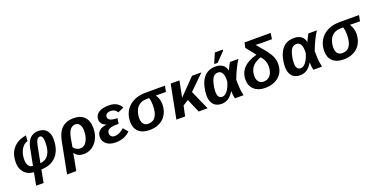

<svg xmlns="http://www.w3.org/2000/svg" viewBox="-20 -1678 5566 2828"><g transform="rotate(-20 2762.5 -264.0)"><path d="M501 -539Q582 -539 627.5 -488Q673 -437 673 -349Q673 -181 588 -87Q502 8 351 9L313 208H196L234 10Q142 5 87 -54Q31 -116 31 -212Q31 -351 102 -434.5Q173 -518 308 -540L301 -453Q240 -438 201 -371Q162 -303 162 -209Q162 -152 184.5 -118Q207 -84 252 -82L303 -343Q340 -539 501 -539ZM495 -454Q466 -454 448 -426.5Q430 -399 419 -341L368 -81Q543 -99 543 -346Q543 -454 495 -454Z M1054 -539Q1159 -539 1219 -478.5Q1279 -418 1279 -309V-302Q1279 -236 1259.5 -179Q1240 -122 1205.5 -80Q1171 -38 1124 -14Q1077 10 1022 10H1017Q965 10 932 -7.5Q899 -25 876 -57H874L865 0L825 208H681L776 -284Q802 -415 870.5 -477Q939 -539 1054 -539ZM1046 -444Q947 -444 917 -279L893 -142Q912 -115 940 -100Q968 -85 1000 -85Q1061 -85 1098 -149Q1137 -213 1137 -311Q1137 -375 1112.5 -409.5Q1088 -444 1046 -444Z M1535 -83Q1578 -83 1614.5 -102.5Q1651 -122 1684 -151L1747 -78Q1697 -31 1642.5 -10.5Q1588 10 1514 10Q1471 10 1435.5 -1Q1400 -12 1375 -32.5Q1350 -53 1336 -81Q1322 -109 1322 -143Q1322 -203 1361.5 -239Q1401 -275 1479 -283L1480 -284Q1437 -296 1412.5 -325Q1388 -354 1388 -394Q1388 -463 1444 -500.5Q1500 -538 1603 -538Q1675 -538 1722 -512Q1769 -486 1797 -434L1703 -393Q1672 -451 1603 -451Q1563 -451 1540 -434Q1517 -417 1517 -388Q1517 -318 1662 -318L1650 -233Q1573 -233 1536 -225Q1501 -217 1482.5 -199Q1464 -181 1464 -148Q1464 -120 1483 -101.5Q1502 -83 1535 -83Z M2048 10Q1939 10 1879 -46Q1819 -102 1819 -203Q1819 -271 1842.5 -330Q1866 -389 1911.5 -433Q1957 -477 2024.5 -502.5Q2092 -528 2180 -528H2197H2483L2465 -436H2400L2309 -438L2308 -437Q2354 -364 2354 -289Q2354 -221 2333 -166Q2312 -111 2272.5 -72Q2233 -33 2176.5 -11.5Q2120 10 2048 10ZM2063 -84Q2218 -84 2218 -322Q2218 -382 2202 -436H2167Q2066 -436 2013 -371Q1987 -339 1974.5 -294.5Q1962 -250 1962 -208Q1962 -148 1988 -116Q2014 -84 2063 -84Z M2820 0 2727 -214 2641 -159 2607 0H2470L2573 -528H2710L2660 -274L2907 -528H3055L2825 -303L2960 0Z M3279 -538Q3348 -538 3390.5 -505Q3433 -472 3444 -414H3445Q3449 -425 3455.5 -439Q3462 -453 3471 -472Q3481 -491 3488.5 -505Q3496 -519 3502 -528H3635Q3618 -504 3599.5 -471Q3581 -438 3561 -396Q3541 -354 3526 -318Q3511 -282 3500 -251Q3500 -225 3500.5 -202.5Q3501 -180 3502 -160Q3503 -140 3504 -122.5Q3505 -105 3507 -89L3522 0H3387Q3374 -59 3374 -110V-117H3372Q3327 -46 3281 -18Q3235 10 3178 10Q3096 10 3052 -41Q3008 -92 3008 -183Q3008 -247 3026 -319Q3044 -391 3078 -440Q3112 -489 3161 -513.5Q3210 -538 3279 -538ZM3281 -443Q3238 -443 3209 -411Q3183 -380 3166 -312Q3150 -248 3150 -189Q3150 -85 3222 -85Q3264 -85 3302 -132.5Q3340 -180 3366 -270L3367 -301Q3367 -370 3345.5 -406.5Q3324 -443 3281 -443ZM3276 -578 3279 -594 3341 -736H3466L3463 -718L3328 -578Z M3872 -86Q3939 -86 3978 -137Q4017 -188 4017 -272Q4017 -320 4002 -358.5Q3987 -397 3951 -439Q3889 -416 3858.5 -394Q3828 -372 3808 -345Q3789 -319 3778.5 -285.5Q3768 -252 3768 -210Q3768 -153 3796 -119.5Q3824 -86 3872 -86ZM4017 -632 3980 -634Q3969 -634 3959 -634.5Q3949 -635 3943 -636L4069 -484Q4095 -449 4112.5 -420Q4130 -391 4140.5 -364.5Q4151 -338 4155.5 -313Q4160 -288 4160 -262Q4160 -137 4078 -64Q3996 9 3860 9Q3754 9 3690 -49Q3627 -107 3627 -203Q3627 -421 3905 -495L3785 -647L3802 -725H4212L4198 -632Z M4509 -538Q4578 -538 4620.5 -505Q4663 -472 4674 -414H4675Q4679 -425 4685.5 -439Q4692 -453 4701 -472Q4711 -491 4718.5 -505Q4726 -519 4732 -528H4865Q4848 -504 4829.5 -471Q4811 -438 4791 -396Q4771 -354 4756 -318Q4741 -282 4730 -251Q4730 -225 4730.5 -202.5Q4731 -180 4732 -160Q4733 -140 4734 -122.5Q4735 -105 4737 -89L4752 0H4617Q4604 -59 4604 -110V-117H4602Q4557 -46 4511 -18Q4465 10 4408 10Q4326 10 4282 -41Q4238 -92 4238 -183Q4238 -247 4256 -319Q4274 -391 4308 -440Q4342 -489 4391 -513.5Q4440 -538 4509 -538ZM4511 -443Q4468 -443 4439 -411Q4413 -380 4396 -312Q4380 -248 4380 -189Q4380 -85 4452 -85Q4494 -85 4532 -132.5Q4570 -180 4596 -270L4597 -301Q4597 -370 4575.5 -406.5Q4554 -443 4511 -443Z M5090 10Q4981 10 4921 -46Q4861 -102 4861 -203Q4861 -271 4884.5 -330Q4908 -389 4953.5 -433Q4999 -477 5066.5 -502.5Q5134 -528 5222 -528H5239H5525L5507 -436H5442L5351 -438L5350 -437Q5396 -364 5396 -289Q5396 -221 5375 -166Q5354 -111 5314.5 -72Q5275 -33 5218.5 -11.5Q5162 10 5090 10ZM5105 -84Q5260 -84 5260 -322Q5260 -382 5244 -436H5209Q5108 -436 5055 -371Q5029 -339 5016.5 -294.5Q5004 -250 5004 -208Q5004 -148 5030 -116Q5056 -84 5105 -84Z"/></g></svg>

Font: Libra Sans Modern
Style: Bold Italic
Weight: 700
Italic angle: -12°
Foundry: Stefan Peev, Context Ltd
Version: Version 1.000